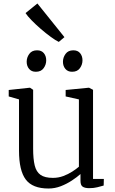

<svg xmlns="http://www.w3.org/2000/svg" viewBox="-20 -1070 662 1101"><path d="M491.5 9Q467.5 9 454.5 0.8Q441.5 -7.5 441.5 -33V-72Q421.5 -54 392.2 -34.8Q363 -15.5 328.8 -2.2Q294.5 11 258.5 11Q166.5 11 127.8 -40.5Q89 -92 89 -206V-500L30 -517V-554L151 -567H152L170 -555V-218Q170 -158.5 179 -121.5Q188 -84.5 212.5 -67.2Q237 -50 283.5 -50Q315 -50 343 -60.5Q371 -71 394 -85.8Q417 -100.5 432.5 -114V-500L356.5 -517V-554L489.5 -567H490.5L513.5 -555V-44H575.5L574.5 -6Q558 -1.5 538 3.8Q518 9 491.5 9ZM185 -658.5Q160.5 -658.5 146.8 -675Q133 -691.5 133 -716Q133 -740.5 148 -761Q163 -781.5 192 -781.5H193Q218 -781.5 231.5 -765Q245 -748.5 245 -724Q245 -699.5 230.2 -679Q215.5 -658.5 186 -658.5ZM393 -658.5Q368.5 -658.5 354.8 -675Q341 -691.5 341 -716Q341 -740.5 356 -761Q371 -781.5 400 -781.5H401Q426 -781.5 439.5 -765Q453 -748.5 453 -724Q453 -699.5 438.2 -679Q423.5 -658.5 394 -658.5ZM316.5 -830Q298.5 -838.5 270.8 -858.8Q243 -879 213.2 -904.8Q183.5 -930.5 160 -954.8Q136.5 -979 126.5 -995L194.5 -1050L349.5 -857L317.5 -830Z"/></svg>

Font: Merriweather Light
Style: Regular
Weight: 300
Version: Version 2.100